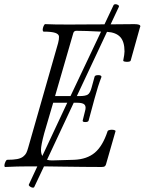

<svg xmlns="http://www.w3.org/2000/svg" viewBox="-20 -779 677 899"><path d="M3.9 2.9Q0 1.5 0.7 -5.9Q1.5 -13.2 5.6 -22Q9.8 -30.8 14.2 -30.8Q42.5 -30.8 60.3 -34.2Q78.1 -37.6 88.4 -45.7Q98.6 -53.7 103 -62.5Q107.4 -71.3 111.8 -86.9L252 -577.1Q256.8 -595.2 256.3 -607.2Q255.9 -619.1 239 -625Q222.2 -630.9 184.1 -630.9Q179.7 -632.3 179.9 -640.1Q180.2 -647.9 184.1 -657Q188 -666 191.9 -666Q229 -664.1 301.8 -664.1Q329.1 -664.1 385 -664.6Q440.9 -665 469.2 -665L512.2 -755.9Q514.6 -759.3 521 -759.3Q527.3 -759.3 533.2 -755.4Q539.1 -751.5 536.1 -746.1L498 -665Q535.2 -666 608.9 -666Q637.2 -666 637.2 -655.8Q637.2 -654.8 636.2 -652.8Q635.3 -650.9 634.8 -648.9L591.8 -495.1Q589.4 -488.8 570.8 -489.7Q555.7 -490.7 557.1 -496.1Q563 -525.4 563 -538.1Q563 -584 543 -605.7Q522.9 -627.4 481 -629.9L339.8 -329.1H352.1Q379.9 -329.1 391.1 -336.2Q402.3 -343.3 409.2 -370.1L422.9 -419.9Q424.8 -427.2 439.9 -427.2Q455.1 -427.2 455.1 -418.9Q438.5 -376.5 422.9 -317.9Q395 -215.3 395 -214.8Q393.6 -207.5 378.9 -207.5Q366.7 -207.5 367.2 -213.9Q367.2 -214.4 367.2 -214.8L377.9 -257.8Q384.3 -278.8 376.5 -288.3Q368.7 -297.9 341.8 -297.9H325.2L200.2 -30.8Q210.4 -27.8 224.1 -27.8L327.1 -30.8Q387.2 -33.2 424.1 -64.2Q460.9 -95.2 483.9 -165Q485.4 -168.9 494.6 -170.7Q503.9 -172.4 512.5 -170.7Q521 -168.9 521 -165L476.1 -8.8Q474.1 -2.9 470.2 0Q466.3 2.9 455.1 2.9Q415 2.9 370.4 2.4Q325.7 2 270.8 1.2Q215.8 0.5 186 0L140.1 97.2Q137.7 100.6 131.3 99.4Q125 98.1 119.1 93.5Q113.3 88.9 115.2 85L154.8 0H117.2Q59.6 0 3.9 2.9ZM237.8 -329.1H310.1L453.1 -630.9Q378.4 -634.8 337.9 -634.8Q326.2 -634.8 323.2 -624ZM171.9 -77.1Q171.9 -60.1 178.2 -48.8L294.9 -297.9H229L187 -154.8Q171.9 -98.6 171.9 -77.1Z"/></svg>

Font: Junicode SmCond Light
Style: Italic
Weight: 300
Width: 4
Italic angle: -11°
Designer: Peter S. Baker
Version: Version 2.206